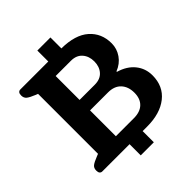

<svg xmlns="http://www.w3.org/2000/svg" viewBox="-241 -914 1141 1141"><g transform="rotate(-45 329.5 -343.5)"><path d="M268 0H39Q29 0 23 -7Q17 -14 17 -29Q17 -50 30.5 -61Q44 -72 82 -87L95 -92V-596L82 -601Q45 -616 31 -627.5Q17 -639 17 -660Q17 -675 23 -682Q29 -689 39 -689H274V-781H384V-689Q499 -688 558 -636Q617 -584 617 -499Q617 -454 591 -416.5Q565 -379 519 -361V-357Q584 -338 619 -294.5Q654 -251 654 -193Q654 -102 589.5 -51Q525 0 416 0H378V94H268ZM372 -396Q418 -396 443 -424Q468 -452 468 -496Q468 -540 443 -568.5Q418 -597 372 -597H244V-396ZM395 -91Q448 -91 476.5 -118.5Q505 -146 505 -196Q505 -247 476.5 -277.5Q448 -308 395 -308H244V-91Z"/></g></svg>

Font: Maitree
Style: Bold
Weight: 700
Designer: CadsonDemak Team
Foundry: CadsonDemak
Version: Version 1.002